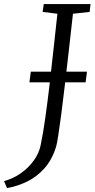

<svg xmlns="http://www.w3.org/2000/svg" viewBox="-110 -763 468 950"><path d="M-75.5 167.5 -90 133Q-45 121 -7 94.2Q31 67.5 57 31.5Q83 -4.5 91 -44Q103.5 -103.5 114.5 -182.2Q125.5 -261 135.8 -349Q146 -437 155.5 -526Q165 -615 174 -695L101 -704L106.5 -743H338L333.5 -704L251 -695Q240 -597 229.8 -506.2Q219.5 -415.5 210.2 -336.5Q201 -257.5 192.8 -195.2Q184.5 -133 178.2 -92.2Q172 -51.5 167.5 -37Q147.5 28 109.5 70.2Q71.5 112.5 23.2 135.8Q-25 159 -75.5 167.5ZM35.5 -355.5 42.5 -408.5H320.5L313.5 -355.5Z"/></svg>

Font: Merriweather 24pt Light
Style: Italic
Weight: 300
Italic angle: -7.8°
Version: Version 2.101